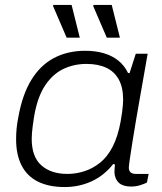

<svg xmlns="http://www.w3.org/2000/svg" viewBox="-20 -743 652 775"><path d="M241 12Q178 12 134 -9.5Q90 -31 67.5 -74.5Q45 -118 45 -181Q45 -202 47 -224Q49 -246 54 -270Q70 -361 106.5 -420.5Q143 -480 198 -509Q253 -538 324 -538Q366 -538 399.5 -528Q433 -518 457.5 -498.5Q482 -479 497 -448H503L528 -526H576L556 -412Q551 -383 543.5 -341Q536 -299 528.5 -254.5Q521 -210 514.5 -169.5Q508 -129 504 -101Q500 -73 500 -66Q500 -54 507 -47.5Q514 -41 529 -41H580L573 -6Q563 -1 546 4.5Q529 10 509 10Q477 10 460.5 -4.5Q444 -19 442 -46Q442 -53 442.5 -61.5Q443 -70 444 -79L437 -81Q400 -34 349.5 -11Q299 12 241 12ZM252 -41Q286 -41 319.5 -51.5Q353 -62 383 -85.5Q413 -109 434.5 -150.5Q456 -192 467 -253Q471 -275 473 -291Q475 -307 476 -319Q477 -331 477 -341Q477 -390 459.5 -422Q442 -454 409 -469.5Q376 -485 329 -485Q279 -485 236.5 -465Q194 -445 163 -399.5Q132 -354 118 -275Q114 -251 112 -234Q110 -217 109 -205.5Q108 -194 108 -183Q108 -110 147 -75.5Q186 -41 252 -41ZM411 -591 356 -719 358 -723H431L464 -591ZM249 -591 194 -719 195 -723H269L302 -591Z"/></svg>

Font: Archivo SemiExpanded ExtraLight
Style: Italic
Weight: 250
Width: 6
Italic angle: -10°
Designer: Hector Gatti
Foundry: Omnibus-Type
Version: Version 2.001